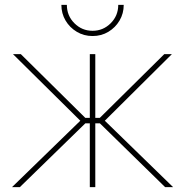

<svg xmlns="http://www.w3.org/2000/svg" viewBox="-20 -768 760 788"><path d="M29.3 0 309.6 -272.5 33.2 -545.9H65.4L330.1 -284.2H348.6V-545.9H371.1V-284.2H389.6L654.3 -545.9H685.5L410.2 -272.5L690.4 0H657.7L390.1 -261.7H371.1V0H348.6V-261.7H330.1L61.5 0ZM359.9 -620.1Q324.2 -620.1 295.2 -637.5Q266.1 -654.8 249 -683.8Q231.9 -712.9 231.9 -748H254.4Q254.4 -703.6 285.4 -672.6Q316.4 -641.6 359.9 -641.6Q403.3 -641.6 434.3 -672.6Q465.3 -703.6 465.3 -748H487.8Q487.8 -712.9 470.7 -683.8Q453.6 -654.8 424.8 -637.5Q396 -620.1 359.9 -620.1Z"/></svg>

Font: Inter Thin
Style: Regular
Weight: 250
Designer: Rasmus Andersson
Foundry: rsms
Version: Version 4.001;git-66647c0bb